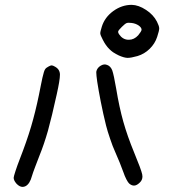

<svg xmlns="http://www.w3.org/2000/svg" viewBox="-20 -752 686 776"><path d="M538.6 -609.4Q543.9 -615.7 548.3 -622.6Q552.2 -628.9 552.2 -631.8Q552.2 -640.6 540.5 -648.9Q528.3 -657.2 512.2 -659.2Q498 -661.1 491.7 -658.7Q485.4 -656.2 472.7 -643.6Q459.5 -630.4 458 -626Q456.1 -621.1 461.4 -613.3Q475.6 -592.3 498 -591.3Q499.5 -591.3 501 -591.3Q522 -591.3 538.6 -609.4ZM460.4 -527.8Q448.2 -533.7 438.5 -540Q438 -540.5 437.5 -540.5Q429.2 -546.4 422.4 -553.2Q407.2 -567.9 395.5 -591.3Q385.7 -609.9 385.3 -616.7Q384.8 -623 391.6 -644.5Q403.3 -682.1 438 -707.5Q472.7 -732.4 512.2 -732.4Q540 -731.9 570.3 -711.9Q600.1 -692.4 614.3 -664.6Q623 -647.5 623.5 -637.7Q623.5 -627.9 615.2 -603Q606.4 -575.7 585 -554.7Q563.5 -533.7 535.6 -525.4Q509.8 -518.1 496.1 -518.1Q495.1 -518.1 494.6 -518.1Q481.4 -518.6 460.4 -527.8ZM502 -10.3Q497.6 -14.2 490.7 -27.3Q483.9 -40.5 479 -55.2Q473.6 -69.8 463.9 -94.7Q453.6 -119.6 444.8 -139.6Q435.5 -159.7 425.3 -190.4Q414.6 -221.2 408.7 -244.6Q403.3 -267.1 397.5 -292Q392.1 -316.9 387.2 -341.3Q378.4 -386.2 373 -421.4Q369.1 -448.7 369.1 -459.5Q369.1 -462.9 369.6 -464.4Q373.5 -478.5 386.7 -486.3Q399.9 -494.6 412.6 -489.7Q426.8 -484.9 433.6 -467.8Q439.9 -450.2 449.7 -393.1Q461.9 -318.8 478.5 -259.8Q495.1 -201.2 521.5 -137.2Q550.8 -66.4 554.7 -47.4Q555.7 -43 555.7 -38.6Q555.7 -24.4 545.4 -14.6Q533.7 -2.9 523.4 -2Q512.7 -1 502 -10.3ZM47.4 -8.8Q42.5 -14.2 38.6 -21Q35.2 -28.3 35.2 -33.2Q35.2 -38.1 42.5 -60.5Q49.8 -83 60.1 -109.4Q87.9 -180.7 105.5 -239.7Q123 -298.8 137.2 -367.7Q142.1 -391.6 145.5 -409.2Q148.9 -426.3 151.4 -437.5Q157.7 -465.3 162.1 -471.7Q166 -478 174.8 -482.4Q184.1 -487.8 188.5 -487.8Q193.4 -487.8 202.6 -482.4Q209.5 -478.5 213.9 -473.6Q221.2 -465.3 222.2 -453.1Q222.2 -451.2 222.2 -449.2Q222.2 -428.7 209.5 -371.6Q189.5 -280.3 173.8 -223.6Q157.7 -167.5 140.1 -124.5Q130.9 -102.1 122.1 -77.6Q112.8 -53.2 109.4 -41.5Q100.6 -8.3 83 0.5Q77.1 3.4 71.3 3.4Q59.6 3.4 47.4 -8.8Z"/></svg>

Font: Casuwalt
Style: Regular
Weight: 400
Designer: Walter E Stewart
Version: 0.1